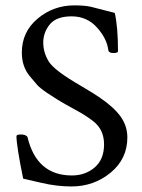

<svg xmlns="http://www.w3.org/2000/svg" viewBox="-20 -670 519 700"><path d="M59.6 -478.5Q59.6 -553.7 117.2 -602.1Q174.8 -650.4 251 -650.4Q290 -650.4 312.5 -645Q335 -639.6 357.9 -633.3Q380.9 -627 398.4 -623Q410.2 -571.3 410.2 -483.4Q410.2 -476.6 393.6 -476.6Q377 -476.6 375 -486.3Q370.1 -529.3 333.5 -569.8Q296.9 -610.4 241.2 -610.4Q185.5 -610.4 161.6 -581.1Q137.7 -551.8 137.7 -515.1Q137.7 -478.5 157.7 -445.8Q177.7 -413.1 274.4 -357.4Q326.2 -326.7 342.8 -314.9Q396.5 -278.3 420.4 -244.1Q444.3 -210 444.3 -168.9Q444.3 -90.8 383.3 -40.5Q322.3 9.8 240.2 9.8Q186.5 9.8 130.9 -3.4Q75.2 -16.6 64.5 -18.6Q40 -138.7 40 -173.8Q40 -179.7 56.6 -179.7Q73.2 -179.7 80.1 -170.9Q113.3 -30.3 242.2 -30.3Q291 -30.3 325.2 -59.6Q359.4 -88.9 359.4 -143.6Q359.4 -198.2 318.8 -229Q292.5 -249 265.6 -263.7Q238.3 -278.3 219.7 -289.1Q201.2 -299.8 189.9 -306.6Q178.7 -313.5 152.8 -330.6Q127 -347.7 115.2 -360.8Q103.5 -374 87.9 -393.1Q59.6 -427.7 59.6 -478.5Z"/></svg>

Font: CrimsonText-Roman
Style: Roman
Weight: 400
Version: Version 0.13